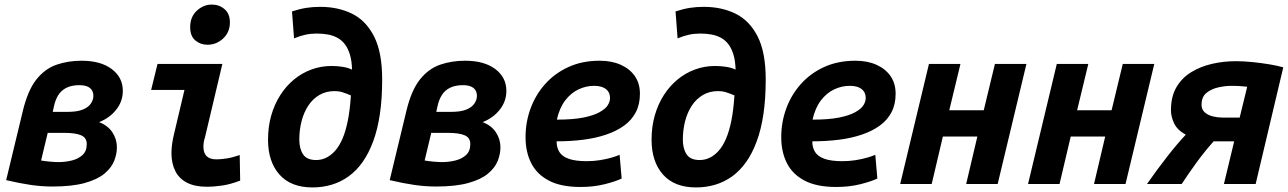

<svg xmlns="http://www.w3.org/2000/svg" viewBox="-20 -806 5641 841"><path d="M210 11Q163 11 114.5 4Q66 -3 7 -17L80 -320Q102 -411 139.5 -458Q177 -505 227.5 -522.5Q278 -540 337 -540Q421 -540 469.5 -503.5Q518 -467 518 -408Q518 -362 489 -325.5Q460 -289 414 -271Q453 -256 472.5 -226Q492 -196 492 -161Q492 -131 480 -101Q468 -71 437.5 -45.5Q407 -20 351.5 -4.5Q296 11 210 11ZM236 -96Q266 -96 294.5 -103Q323 -110 341.5 -127Q360 -144 360 -175Q360 -203 335 -213.5Q310 -224 263 -224H189L160 -103Q177 -100 199 -98Q221 -96 236 -96ZM211 -316H276Q318 -316 342.5 -326Q367 -336 378 -352.5Q389 -369 389 -386Q389 -409 373.5 -421Q358 -433 328 -433Q294 -433 271 -421.5Q248 -410 235 -389Q222 -368 216 -339Z M886 12Q834 12 799.5 -5.5Q765 -23 748 -56.5Q731 -90 731 -136Q731 -155 734 -176.5Q737 -198 743 -222L788 -412H642L670 -526H954L878 -205Q874 -193 872.5 -182.5Q871 -172 871 -164Q871 -136 885 -122Q899 -108 928 -108Q947 -108 973 -112Q999 -116 1030 -127L1032 -15Q991 1 954.5 6.5Q918 12 886 12ZM889 -610Q858 -610 835.5 -629Q813 -648 813 -687Q813 -732 842 -759Q871 -786 908 -786Q940 -786 963.5 -766Q987 -746 987 -708Q987 -665 957.5 -637.5Q928 -610 889 -610Z M1349 15Q1254 15 1204 -41.5Q1154 -98 1154 -194Q1154 -251 1168 -300Q1182 -349 1207.5 -389Q1233 -429 1267.5 -457.5Q1302 -486 1344 -501.5Q1386 -517 1432 -517Q1459 -517 1482.5 -513Q1506 -509 1522 -501Q1521 -540 1512.5 -567.5Q1504 -595 1490 -613Q1476 -631 1457 -641Q1438 -651 1415.5 -655Q1393 -659 1367 -659Q1341 -659 1318 -654Q1295 -649 1268 -638L1259 -756Q1293 -767 1321.5 -771.5Q1350 -776 1383 -776Q1461 -776 1522 -746Q1583 -716 1618.5 -646.5Q1654 -577 1654 -458Q1654 -374 1644 -306.5Q1634 -239 1614.5 -186.5Q1595 -134 1568 -96Q1541 -58 1507 -33.5Q1473 -9 1433 3Q1393 15 1349 15ZM1365 -105Q1387 -105 1407.5 -114.5Q1428 -124 1446.5 -144Q1465 -164 1479.5 -197Q1494 -230 1503.5 -277.5Q1513 -325 1517 -388Q1496 -397 1480 -402Q1464 -407 1446 -407Q1408 -407 1379 -390Q1350 -373 1330.5 -343.5Q1311 -314 1301 -275.5Q1291 -237 1291 -194Q1291 -155 1307.5 -130Q1324 -105 1365 -105Z M1890 11Q1843 11 1794.5 4Q1746 -3 1687 -17L1760 -320Q1782 -411 1819.5 -458Q1857 -505 1907.5 -522.5Q1958 -540 2017 -540Q2101 -540 2149.5 -503.5Q2198 -467 2198 -408Q2198 -362 2169 -325.5Q2140 -289 2094 -271Q2133 -256 2152.5 -226Q2172 -196 2172 -161Q2172 -131 2160 -101Q2148 -71 2117.5 -45.5Q2087 -20 2031.5 -4.5Q1976 11 1890 11ZM1916 -96Q1946 -96 1974.5 -103Q2003 -110 2021.5 -127Q2040 -144 2040 -175Q2040 -203 2015 -213.5Q1990 -224 1943 -224H1869L1840 -103Q1857 -100 1879 -98Q1901 -96 1916 -96ZM1891 -316H1956Q1998 -316 2022.5 -326Q2047 -336 2058 -352.5Q2069 -369 2069 -386Q2069 -409 2053.5 -421Q2038 -433 2008 -433Q1974 -433 1951 -421.5Q1928 -410 1915 -389Q1902 -368 1896 -339Z M2523 13Q2437 13 2384 -15Q2331 -43 2306.5 -92Q2282 -141 2282 -205Q2282 -271 2304 -331Q2326 -391 2368 -438Q2410 -485 2470 -512.5Q2530 -540 2607 -540Q2659 -540 2698.5 -522.5Q2738 -505 2760.5 -473Q2783 -441 2783 -395Q2783 -349 2765 -314.5Q2747 -280 2714 -256Q2681 -232 2635.5 -216.5Q2590 -201 2535 -194Q2480 -187 2418 -187Q2418 -160 2430 -140.5Q2442 -121 2471 -110.5Q2500 -100 2550 -100Q2580 -100 2608 -104.5Q2636 -109 2658.5 -115.5Q2681 -122 2694 -128L2703 -24Q2676 -11 2628 1Q2580 13 2523 13ZM2419 -282Q2490 -282 2535 -291Q2580 -300 2606 -314.5Q2632 -329 2642 -345Q2652 -361 2652 -376Q2652 -394 2643.5 -406Q2635 -418 2619.5 -424Q2604 -430 2581 -430Q2547 -430 2514 -414.5Q2481 -399 2456 -366.5Q2431 -334 2419 -282Z M3029 15Q2934 15 2884 -41.5Q2834 -98 2834 -194Q2834 -251 2848 -300Q2862 -349 2887.5 -389Q2913 -429 2947.5 -457.5Q2982 -486 3024 -501.5Q3066 -517 3112 -517Q3139 -517 3162.5 -513Q3186 -509 3202 -501Q3201 -540 3192.5 -567.5Q3184 -595 3170 -613Q3156 -631 3137 -641Q3118 -651 3095.5 -655Q3073 -659 3047 -659Q3021 -659 2998 -654Q2975 -649 2948 -638L2939 -756Q2973 -767 3001.5 -771.5Q3030 -776 3063 -776Q3141 -776 3202 -746Q3263 -716 3298.5 -646.5Q3334 -577 3334 -458Q3334 -374 3324 -306.5Q3314 -239 3294.5 -186.5Q3275 -134 3248 -96Q3221 -58 3187 -33.5Q3153 -9 3113 3Q3073 15 3029 15ZM3045 -105Q3067 -105 3087.5 -114.5Q3108 -124 3126.5 -144Q3145 -164 3159.5 -197Q3174 -230 3183.5 -277.5Q3193 -325 3197 -388Q3176 -397 3160 -402Q3144 -407 3126 -407Q3088 -407 3059 -390Q3030 -373 3010.5 -343.5Q2991 -314 2981 -275.5Q2971 -237 2971 -194Q2971 -155 2987.5 -130Q3004 -105 3045 -105Z M3643 13Q3557 13 3504 -15Q3451 -43 3426.5 -92Q3402 -141 3402 -205Q3402 -271 3424 -331Q3446 -391 3488 -438Q3530 -485 3590 -512.5Q3650 -540 3727 -540Q3779 -540 3818.5 -522.5Q3858 -505 3880.5 -473Q3903 -441 3903 -395Q3903 -349 3885 -314.5Q3867 -280 3834 -256Q3801 -232 3755.5 -216.5Q3710 -201 3655 -194Q3600 -187 3538 -187Q3538 -160 3550 -140.5Q3562 -121 3591 -110.5Q3620 -100 3670 -100Q3700 -100 3728 -104.5Q3756 -109 3778.5 -115.5Q3801 -122 3814 -128L3823 -24Q3796 -11 3748 1Q3700 13 3643 13ZM3539 -282Q3610 -282 3655 -291Q3700 -300 3726 -314.5Q3752 -329 3762 -345Q3772 -361 3772 -376Q3772 -394 3763.5 -406Q3755 -418 3739.5 -424Q3724 -430 3701 -430Q3667 -430 3634 -414.5Q3601 -399 3576 -366.5Q3551 -334 3539 -282Z M3923 0 4049 -526H4187L4138 -323H4289L4338 -526H4476L4350 0H4212L4261 -208H4110L4061 0Z M4483 0 4609 -526H4747L4698 -323H4849L4898 -526H5036L4910 0H4772L4821 -208H4670L4621 0Z M5004 0Q5048 -63 5092.5 -120Q5137 -177 5174 -216Q5137 -236 5123 -265.5Q5109 -295 5109 -323Q5109 -383 5133 -424Q5157 -465 5198 -490Q5239 -515 5289.5 -526.5Q5340 -538 5393 -538Q5428 -538 5467 -534Q5506 -530 5541.5 -524Q5577 -518 5601 -511L5480 0H5341L5386 -187H5310Q5307 -187 5303 -187Q5299 -187 5296 -187Q5256 -142 5222.5 -96Q5189 -50 5156 0ZM5335 -291H5410L5443 -426Q5433 -427 5416 -428.5Q5399 -430 5373 -430Q5348 -430 5317.5 -423.5Q5287 -417 5265 -399.5Q5243 -382 5243 -347Q5243 -326 5257.5 -313.5Q5272 -301 5293 -296Q5314 -291 5335 -291Z"/></svg>

Font: Ubuntu Sans Mono
Style: Bold Italic
Weight: 700
Italic angle: -13.5°
Monospace: yes
Designer: Dalton Maag Ltd
Foundry: Dalton Maag Ltd
Version: Version 1.006